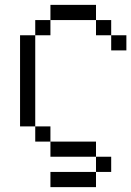

<svg xmlns="http://www.w3.org/2000/svg" viewBox="-20 -645 540 790"><path d="M437.5 62.5V0H375V62.5H187.5V125H375V62.5ZM500 -437.5V-500H437.5V-437.5ZM375 0V-62.5H187.5V0ZM187.5 -62.5V-125H125V-62.5ZM125 -125Q125 -125 125 -500H62.5Q62.5 -500 62.5 -125ZM125 -500H187.5V-562.5H125ZM437.5 -500V-562.5H375V-500ZM187.5 -562.5H375V-625H187.5Z"/></svg>

Font: UnifontExMono
Style: Regular
Weight: 500
Version: Version 15.0.06